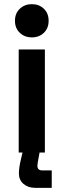

<svg xmlns="http://www.w3.org/2000/svg" viewBox="-20 -734 306 924"><path d="M196 0H70V-496H196ZM133 -554Q99 -554 75.5 -576Q52 -598 52 -634Q52 -670 75.5 -692Q99 -714 133 -714Q168 -714 191 -692Q214 -670 214 -634Q214 -598 191 -576Q168 -554 133 -554ZM229 170H149Q115 170 93 151Q71 132 71 101Q71 86 73.5 69Q76 52 80 36L93 -20H174L164 35Q163 42 161.5 49.5Q160 57 160 64Q160 86 183 86H229Z"/></svg>

Font: Space Grotesk Variable Light
Style: Regular
Weight: 300
Designer: Florian Karsten
Foundry: Florian Karsten
Version: Version 2.000